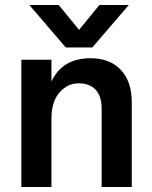

<svg xmlns="http://www.w3.org/2000/svg" viewBox="-20 -745 605 765"><path d="M348 -556H242L97 -725H214L295 -626L376 -725H493ZM505 0H385V-312Q385 -362 361 -387.5Q337 -413 293 -413Q249 -413 217 -376.5Q185 -340 185 -272V0H65V-507H185V-420Q228 -513 341 -513Q417 -513 461 -467Q505 -421 505 -337Z"/></svg>

Font: Hind Kochi SemiBold
Style: Regular
Weight: 600
Designer: Dhruvi Tolia
Foundry: Indian Type Foundry
Version: Version 0.702;PS 1.0;hotconv 1.0.81;makeotf.lib2.5.63406